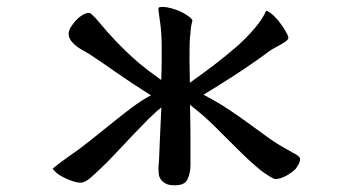

<svg xmlns="http://www.w3.org/2000/svg" viewBox="-20 -495 1040 567"><path d="M776.9 -458Q770.5 -462.9 766.6 -462.9Q766.1 -462.9 765.6 -462.4Q754.4 -437 730.5 -409.7Q706.5 -381.3 675.8 -354.7Q645 -328.1 612.3 -303.2Q579.6 -278.3 540.5 -250.5V-264.6Q540.5 -281.2 540 -293.9Q539.6 -306.6 539.6 -320.1Q539.6 -333.5 539.8 -345.5Q540 -357.4 540 -366.2Q540.5 -384.3 542.5 -397Q542.5 -405.3 544.4 -416.7Q546.4 -428.2 548.3 -434.6Q546.4 -439.9 535.2 -448.2Q512.2 -463.9 485.4 -470.7Q471.2 -474.6 459 -474.6Q451.2 -474.6 448.7 -472.2Q447.8 -471.2 447.8 -469Q447.8 -466.8 447.8 -465.8Q450.7 -446.3 454.1 -419.2Q457.5 -392.1 457.5 -351.6V-314Q457.5 -293.9 456.1 -258.8Q415 -288.1 391.1 -308.1Q357.9 -336.4 321.3 -374.5Q296.4 -400.4 272.5 -429.7Q261.2 -443.4 251 -452.6Q246.1 -457 242.2 -457Q232.9 -457 219.7 -448.2Q206.1 -439 194.3 -422.4Q189 -415.5 185.5 -408.2Q182.6 -400.9 182.6 -395.5Q182.6 -380.4 195.8 -367.7Q204.6 -358.4 218 -350.3Q231.4 -342.3 245.1 -334.5Q280.3 -311.5 323.2 -281.2Q366.2 -251 425.8 -213.4L414.6 -207.5Q398.4 -198.7 376.2 -182.4Q354 -166 330.1 -147Q258.3 -89.8 241.7 -76.2Q212.4 -52.7 184.1 -33.7Q156.7 -14.6 136.7 2Q135.7 2.4 135.7 3.2Q135.7 3.9 137.7 5.9Q145.5 16.1 159.2 24.2Q172.9 32.2 189.7 38.3Q206.5 44.4 217.8 44.4Q231.4 44.4 250 27.8Q268.6 11.2 295.4 -15.1Q303.2 -22.9 322.8 -43.5Q376.5 -101.1 418 -143.1Q434.1 -158.7 443.4 -167L456.5 -177.7Q454.6 -143.6 452.6 -93Q450.7 -42.5 449.7 -23.7Q448.7 -4.9 447.8 1.5Q447.8 8.8 448.7 17.6Q450.2 36.1 468.8 46.9Q478.5 52.2 496.1 52.2Q524.9 52.2 533.2 35.6Q542.5 16.6 542.5 -7.8V-86.4Q542.5 -129.9 541 -185.5L553.2 -175.8Q582.5 -152.8 613.3 -122.6Q644 -92.3 664.1 -72Q684.1 -51.8 694.3 -42Q713.9 -22.9 733.4 -5.9Q761.7 19 786.6 31.7Q790.5 33.7 793.5 33.7Q810.1 33.7 831.5 20.5Q843.8 13.2 853 3.9Q864.3 -11.7 865.7 -20.5Q866.2 -22.9 866.2 -24.4Q866.2 -28.3 864.3 -30.8Q859.9 -36.1 851.6 -40.3Q843.3 -44.4 835.9 -49.3Q800.8 -67.9 772.7 -88.1Q744.6 -108.4 717.3 -128.4Q689.9 -148.4 667.5 -163.6Q645 -178.7 628.2 -189Q611.3 -199.2 581.1 -215.3Q676.3 -273.4 731 -312Q752.4 -326.7 771 -340.8Q780.3 -348.1 792 -354Q812 -364.7 818.1 -368.9Q824.2 -373 825.7 -374.5Q827.6 -376 829.1 -377.4Q831.5 -379.9 831.5 -384.3Q831.5 -388.7 823 -403.6Q814.5 -418.5 802.2 -433.6Q790 -448.7 776.9 -458Z"/></svg>

Font: Bakudai
Style: ExtraLight
Weight: 200
Version: Version 1.48